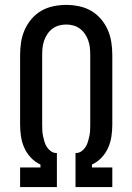

<svg xmlns="http://www.w3.org/2000/svg" viewBox="-20 -763 540 783"><path d="M62 0V-80H145V-92Q123 -102 106 -120Q89 -138 79 -160.5Q69 -183 65.5 -207Q62 -231 62 -255V-539Q62 -565 66 -591Q70 -617 80.5 -641Q91 -665 108.5 -685.5Q126 -706 148.5 -719Q171 -732 197.5 -737.5Q224 -743 250 -743Q276 -743 302.5 -737.5Q329 -732 351.5 -719Q374 -706 391.5 -685.5Q409 -665 419.5 -641Q430 -617 434 -591Q438 -565 438 -539V-255Q438 -231 434.5 -207Q431 -183 421 -160.5Q411 -138 394 -120Q377 -102 355 -92V-80H438V0H288V-139H290Q302 -139 312 -146Q322 -153 328.5 -163Q335 -173 338.5 -184.5Q342 -196 344.5 -208Q347 -220 347.5 -231.5Q348 -243 348 -255V-539Q348 -554 346.5 -568.5Q345 -583 340 -597.5Q335 -612 326.5 -624.5Q318 -637 306 -646Q294 -655 279.5 -659Q265 -663 250 -663Q235 -663 220.5 -659Q206 -655 194 -646Q182 -637 173.5 -624.5Q165 -612 160 -597.5Q155 -583 153.5 -568.5Q152 -554 152 -539V-255Q152 -243 152.5 -231.5Q153 -220 155.5 -208Q158 -196 161.5 -184.5Q165 -173 171.5 -163Q178 -153 188 -146Q198 -139 210 -139H212V0Z"/></svg>

Font: Iosevka Custom Medium
Style: Regular
Weight: 500
Monospace: yes
Designer: Belleve Invis
Foundry: Belleve Invis
Version: Version 32.5.0; ttfautohint (v1.8.4)